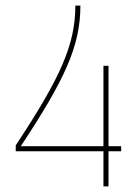

<svg xmlns="http://www.w3.org/2000/svg" viewBox="-20 -663 486 683"><path d="M366 0V-125H411V-143H366V-429H348V-143H54C210 -379 266 -499 266 -643H248C248 -504 195 -387 38 -149L36 -146V-125H348V0Z"/></svg>

Font: Rawengulk
Style: Light
Weight: 300
Version: Version 0.9